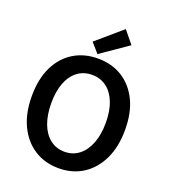

<svg xmlns="http://www.w3.org/2000/svg" viewBox="-175 -1121 1113 1261"><g transform="rotate(20 381.0 -491.0)"><path d="M381 14Q285 14 211.5 -33Q138 -80 96.5 -166.5Q55 -253 55 -372Q55 -492 96.5 -577Q138 -662 211.5 -707Q285 -752 381 -752Q478 -752 551 -706.5Q624 -661 665.5 -576.5Q707 -492 707 -372Q707 -253 665.5 -166.5Q624 -80 551 -33Q478 14 381 14ZM381 -101Q439 -101 482 -134.5Q525 -168 548.5 -229Q572 -290 572 -372Q572 -455 548.5 -514.5Q525 -574 482 -606Q439 -638 381 -638Q323 -638 280 -606Q237 -574 214 -514.5Q191 -455 191 -372Q191 -290 214 -229Q237 -168 280 -134.5Q323 -101 381 -101ZM366 -778 308 -844 485 -996 556 -909Z"/></g></svg>

Font: Noto Sans TC SemiBold
Style: Regular
Weight: 600
Designer: Ryoko NISHIZUKA  (kana, bopomofo & ideographs); Paul D. Hunt (Latin, Greek & Cyrillic); Sandoll Communications , Soo-you
Foundry: Adobe
Version: Version 2.004-H2;hotconv 1.0.118;makeotfexe 2.5.65603